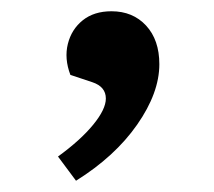

<svg xmlns="http://www.w3.org/2000/svg" viewBox="-20 -151 380 341"><path d="M115 170 83 127Q123 98 145.5 70.5Q168 43 168 24Q168 3 144 -5L105 -18Q94 -47 100.5 -73Q107 -99 127 -115Q147 -131 178 -131Q216 -131 239.5 -105.5Q263 -80 263 -37Q263 14 223.5 70.5Q184 127 115 170Z"/></svg>

Font: Literata 12pt Medium
Style: Italic
Weight: 500
Italic angle: -2°
Designer: Latin by Veronika Burian and Jose Scaglione. Greek by Irene Vlachou. Cyrillic by Vera Evstafieva
Foundry: TypeTogether
Version: Version 3.002